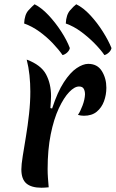

<svg xmlns="http://www.w3.org/2000/svg" viewBox="-20 -877 542 899"><path d="M224 -369Q249 -446 279 -492Q309 -538 339 -558Q369 -578 393 -578Q436 -578 457 -544Q478 -510 478 -466Q478 -433 467 -403Q456 -373 433 -354Q410 -335 373 -335Q366 -335 359 -336Q352 -337 345 -339Q356 -355 366.5 -383Q377 -411 378 -435Q378 -451 372 -461.5Q366 -472 350 -472Q329 -472 304 -446Q279 -420 255.5 -370Q232 -320 217.5 -248Q203 -176 203 -85Q203 -65 204.5 -44Q206 -23 208 0Q197 1 189 1.5Q181 2 174 2Q127 2 103.5 -18Q80 -38 80 -84Q80 -106 86.5 -146.5Q93 -187 101.5 -238Q110 -289 116 -343.5Q122 -398 122 -448Q122 -487 118 -525Q114 -563 105 -598Q172 -573 195.5 -529Q219 -485 219 -427Q219 -417 218 -402Q217 -387 216 -371ZM502 -652Q500 -641 490 -631.5Q480 -622 469 -619Q451 -645 422.5 -674Q394 -703 359.5 -728.5Q325 -754 288 -767Q290 -808 308 -828.5Q326 -849 337 -857Q370 -841 402.5 -806Q435 -771 461.5 -729Q488 -687 502 -652ZM307 -652Q305 -641 295 -631.5Q285 -622 273 -619Q255 -645 227 -674.5Q199 -704 164.5 -729Q130 -754 93 -767Q95 -809 113.5 -829Q132 -849 142 -857Q174 -841 206.5 -806.5Q239 -772 266 -730.5Q293 -689 307 -652Z"/></svg>

Font: Merienda Medium
Style: Regular
Weight: 500
Designer: Eduardo Rodriguez Tunni
Foundry: Eduardo Rodriguez Tunni
Version: Version 2.001; ttfautohint (v1.8.4.7-5d5b)